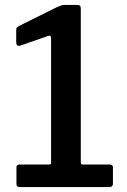

<svg xmlns="http://www.w3.org/2000/svg" viewBox="-20 -762 519 782"><path d="M426 -92Q440 -92 440 -81V-13Q440 -8 436.5 -4Q433 0 425 0H61Q47 0 47 -12V-81Q47 -92 60 -92H179Q188 -92 188 -98V-607Q188 -619 177 -616L62 -576Q46 -572 46 -590V-638Q46 -647 48.5 -649.5Q51 -652 57 -656L212 -733Q223 -738 229.5 -740Q236 -742 246 -742H296Q309 -742 309 -728V-101Q309 -92 316 -92H426Z"/></svg>

Font: Libre Franklin Medium
Style: Regular
Weight: 500
Designer: Pablo Impallari, Rodrigo Fuenzalida, Nhung Nguyen
Foundry: Impallari Type
Version: Version 3.000